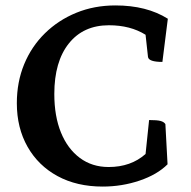

<svg xmlns="http://www.w3.org/2000/svg" viewBox="-20 -675 702 707"><path d="M358 12Q263 12 192 -26.5Q121 -65 81.5 -134.5Q42 -204 42 -295Q42 -373 69 -438.5Q96 -504 145.5 -552.5Q195 -601 261 -628Q327 -655 405 -655Q520 -655 598 -606L578 -447Q528 -447 525 -465L516 -547Q460 -582 381 -582Q287 -582 233.5 -515Q180 -448 180 -329Q180 -247 204.5 -187Q229 -127 274 -93.5Q319 -60 380 -60Q462 -60 516 -108L529 -233Q559 -233 571.5 -229.5Q584 -226 589 -218L597 -70Q559 -32 494 -10Q429 12 358 12Z"/></svg>

Font: Petrona
Style: Bold
Weight: 700
Designer: Ringo R. Seeber
Foundry: Ringo R. Seeber
Version: Version 2.001; ttfautohint (v1.8.3)